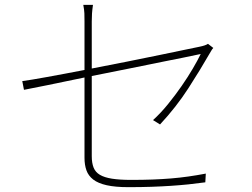

<svg xmlns="http://www.w3.org/2000/svg" viewBox="-20 -776 1040 793"><path d="M612 -280 641 -262Q708 -334 758 -411.5Q808 -489 844 -552Q848 -558 852 -565.5Q856 -573 861 -578L839 -595Q829 -588 804 -583Q790 -580 746 -571Q702 -562 640 -549Q578 -536 504.5 -521.5Q431 -507 359 -493V-687Q359 -705 360 -720Q361 -735 364 -756H324Q328 -735 328.5 -721Q329 -707 329 -687V-487Q287 -479 247.5 -471.5Q208 -464 174.5 -458Q141 -452 114.5 -447.5Q88 -443 72 -441L79 -405Q109 -411 177 -424.5Q245 -438 329 -456V-124Q329 -95 337 -72.5Q345 -50 365 -34.5Q385 -19 420.5 -11Q456 -3 510 -3Q563 -3 606 -4.5Q649 -6 686.5 -8.5Q724 -11 758 -14.5Q792 -18 828 -23L830 -59Q793 -52 758 -47Q723 -42 686.5 -39Q650 -36 610 -34.5Q570 -33 522 -33Q474 -33 442.5 -38Q411 -43 392.5 -54Q374 -65 366.5 -84Q359 -103 359 -131V-462Q437 -478 516.5 -493.5Q596 -509 662 -523Q739 -538 809 -553Q797 -528 776.5 -493Q756 -458 730 -420.5Q704 -383 674 -346Q644 -309 612 -280Z"/></svg>

Font: Spoqa Han Sans Neo Thin
Style: Regular
Weight: 100
Designer: [Spoqa Han Sans Neo] Dong-huui Kim  Younghwa Kang  Yujin Lee  [Noto Sans] Ryoko NISHIZUKA  (kana & ideographs); Paul D. 
Foundry: Spoqa (http://www.spoqa-han-sans.com)
Version: Version 1.100;hotconv 1.0.109;makeotfexe 2.5.65596